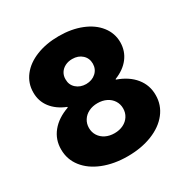

<svg xmlns="http://www.w3.org/2000/svg" viewBox="-167 -863 988 1017"><g transform="rotate(-30 327.0 -354.0)"><path d="M38.1 -193.4Q37.6 -253.9 74.7 -299.6Q111.8 -345.2 179.7 -369.1V-373Q123 -395.5 92 -435.8Q61 -476.1 61.5 -529.3Q61.5 -585 95.2 -628.7Q128.9 -672.4 189.5 -696.5Q250 -720.7 327.1 -720.7Q404.3 -720.7 464.8 -696.5Q525.4 -672.4 559.6 -628.7Q593.8 -585 593.8 -529.3Q593.3 -476.1 562.5 -435.8Q531.7 -395.5 474.6 -373V-369.6Q542.5 -345.7 579.6 -299.8Q616.7 -253.9 616.2 -193.4Q616.2 -132.8 579.3 -85.7Q542.5 -38.6 476.6 -12.5Q410.6 13.7 327.1 13.7Q243.7 13.7 177.7 -12.5Q111.8 -38.6 75 -85.7Q38.1 -132.8 38.1 -193.4ZM431.6 -218.8Q431.6 -245.1 418.2 -266.1Q404.8 -287.1 381.1 -298.8Q357.4 -310.5 327.1 -310.5Q296.9 -310.5 273.2 -298.8Q249.5 -287.1 236.1 -266.1Q222.7 -245.1 222.7 -218.8Q222.7 -192.4 236.1 -171.4Q249.5 -150.4 273.2 -138.7Q296.9 -127 327.1 -127Q357.4 -127 381.1 -138.7Q404.8 -150.4 418.2 -171.4Q431.6 -192.4 431.6 -218.8ZM411.1 -503.9Q411.1 -537.6 387.9 -558.8Q364.7 -580.1 328.1 -580.1Q303.7 -580.1 284.4 -570.3Q265.1 -560.5 254.4 -543.2Q243.7 -525.9 244.1 -503.9Q243.7 -470.7 267.1 -449.5Q290.5 -428.2 327.1 -427.7Q363.8 -428.2 387.2 -449.5Q410.6 -470.7 411.1 -503.9Z"/></g></svg>

Font: Wanted Sans Black
Style: Regular
Weight: 900
Designer: Original Design by Kil Hyung-jin and Kang Hanbin, Wanted Lab, Inc; Hangeul from Source Han Sans by Jang Soo-young and Ka
Foundry: Wanted Lab, Inc.
Version: Version 1.003